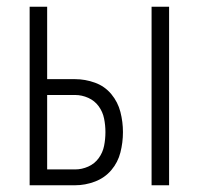

<svg xmlns="http://www.w3.org/2000/svg" viewBox="-20 -550 590 570"><path d="M430 0V-530H482V0ZM68 0V-530H120V-315H203Q233 -315 262 -304.5Q291 -294 310.5 -270.5Q330 -247 337.5 -217.5Q345 -188 345 -158Q345 -127 337.5 -97.5Q330 -68 310.5 -45Q291 -22 262 -11Q233 0 203 0ZM120 -47H203Q223 -47 242 -55.5Q261 -64 273 -80.5Q285 -97 289 -117Q293 -137 293 -158Q293 -178 289 -198Q285 -218 273 -234.5Q261 -251 242 -259.5Q223 -268 203 -268H120Z"/></svg>

Font: Lode Dark Term
Style: Regular
Weight: 400
Monospace: yes
Designer: Belleve Invis
Foundry: Belleve Invis
Version: Version 29.2.0